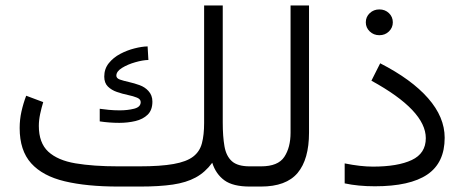

<svg xmlns="http://www.w3.org/2000/svg" viewBox="-20 -685 1705 705"><path d="M414.1 -74.2H491.2Q569.8 -74.2 617.4 -82.8Q665 -91.3 689.2 -109.9Q713.4 -128.4 721.4 -158.9Q729.5 -189.5 729.5 -233.4V-665H797.9V-234.9Q797.9 -184.1 804.2 -147.9Q810.5 -111.8 831.5 -93Q852.5 -74.2 897 -74.2H918.5V0H897.5Q835.4 0 804 -22.9Q772.5 -45.9 759.3 -87.4Q733.4 -52.2 698.7 -33.4Q664.1 -14.6 614.7 -7.3Q565.4 0 494.6 0H414.1Q298.8 0 217.8 -19.3Q136.7 -38.6 94.5 -85.4Q52.2 -132.3 52.2 -214.8Q52.2 -246.1 58.8 -275.6Q65.4 -305.2 76.2 -333.5L138.7 -310.1Q132.3 -289.1 127.4 -266.4Q122.6 -243.7 122.6 -222.7Q122.6 -160.2 157.2 -128.2Q191.9 -96.2 257.3 -85.2Q322.8 -74.2 414.1 -74.2ZM346.2 -285.6Q359.4 -283.7 379.2 -281.7Q398.9 -279.8 419.4 -279.8Q448.7 -279.8 472.7 -285.9Q496.6 -292 496.6 -310.1Q496.6 -320.8 483.2 -326.4Q469.7 -332 449.7 -336.2Q429.7 -340.3 409.7 -347.2Q389.6 -354 376.2 -367.2Q362.8 -380.4 362.8 -403.8Q362.8 -432.1 379.4 -452.9Q396 -473.6 421.4 -487.1Q446.8 -500.5 473.9 -507.3Q501 -514.2 522 -514.6L524.9 -464.8Q504.4 -464.4 476.8 -456.5Q449.2 -448.7 428.2 -435.8Q407.2 -422.9 407.2 -407.2Q407.2 -397.5 420.4 -392.8Q433.6 -388.2 453.4 -383.8Q473.1 -379.4 492.7 -372.3Q512.2 -365.2 524.9 -351.1Q539.6 -335.4 539.6 -312Q539.6 -280.8 522.2 -263.9Q504.9 -247.1 477.1 -240.5Q449.2 -233.9 418 -233.9Q381.8 -233.9 346.2 -239.3Z M898.9 -74.2H938.5Q1001 -74.2 1023.9 -108.9Q1046.9 -143.6 1046.9 -197.8V-665H1114.7V-198.2Q1114.7 -100.1 1072.8 -50Q1030.8 0 938 0H898.9Z M1323.2 -603Q1323.2 -623 1337.6 -636.7Q1352.1 -650.4 1373 -650.4Q1394 -650.4 1408.2 -636.7Q1422.4 -623 1422.4 -603Q1422.4 -583.5 1408.2 -569.6Q1394 -555.7 1373 -555.7Q1352.1 -555.7 1337.6 -569.6Q1323.2 -583.5 1323.2 -603ZM1349.1 -73.2Q1440.4 -73.2 1491.9 -97.4Q1543.5 -121.6 1543.5 -177.7Q1543.5 -279.3 1343.8 -388.7L1376 -452.6Q1491.2 -393.6 1552 -324.2Q1612.8 -254.9 1612.8 -179.2Q1612.8 -87.4 1549.1 -44.2Q1485.4 -1 1356.4 -1Q1294.4 -1 1245.6 -11.7V-85Q1304.2 -73.2 1349.1 -73.2Z"/></svg>

Font: Vazirmatn RD UI Light
Style: Regular
Weight: 300
Designer: Saber Rastikerdar
Foundry: Saber Rastikerdar
Version: Version 33.003